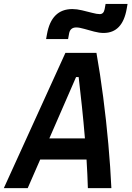

<svg xmlns="http://www.w3.org/2000/svg" viewBox="-48 -965 675 985"><path d="M-28.3 0 287.6 -693.8H446.8Q465.8 -587.4 481.4 -466.8Q497.1 -346.2 507.8 -225.8Q518.6 -105.5 523.4 0H402.8Q401.9 -33.7 400.1 -70.8Q398.4 -107.9 396 -146.5H158.2L94.2 0ZM205.1 -254.9H387.7Q380.9 -337.4 372.3 -418.7Q363.8 -500 355.5 -569.8H342.3ZM188.5 -764.6 192.9 -789.1Q215.8 -918.5 323.2 -918.5Q345.7 -918.5 372.8 -912.1Q399.9 -905.8 424.6 -899.2Q449.2 -892.6 463.9 -892.6Q483.9 -892.6 488.8 -918L493.7 -944.8H606.4L602.1 -920.4Q580.6 -795.9 483.4 -795.9Q461.4 -795.9 434.6 -803Q407.7 -810.1 383.3 -817.1Q358.9 -824.2 343.3 -824.2Q312.5 -824.2 306.6 -793.9L301.3 -764.6Z"/></svg>

Font: Cascadia Code NF SemiBold
Style: Italic
Weight: 600
Italic angle: -10°
Monospace: yes
Designer: Aaron Bell
Foundry: Saja Typeworks
Version: Version 2404.023; ttfautohint (v1.8.4)